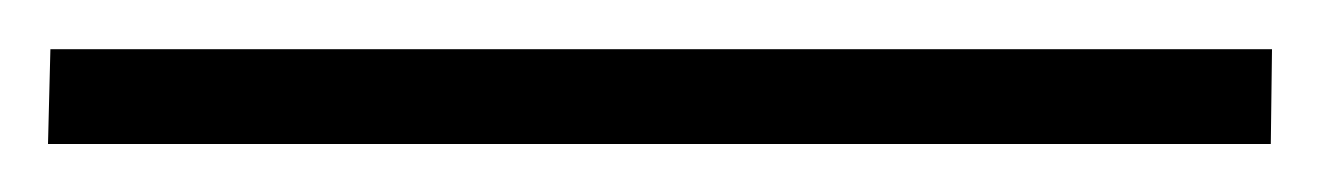

<svg xmlns="http://www.w3.org/2000/svg" viewBox="-25 24 550 80"><path d="M505 44.5 504.5 84H-5L-4 44.5Z"/></svg>

Font: Merriweather 96pt
Style: Regular
Weight: 400
Version: Version 2.100